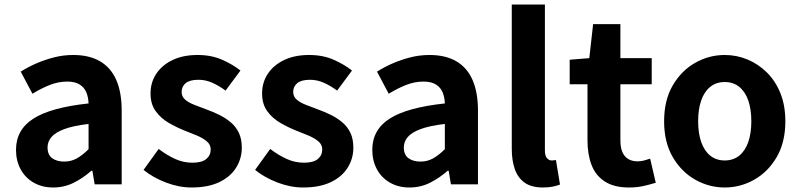

<svg xmlns="http://www.w3.org/2000/svg" viewBox="-20 -818 3549 852"><path d="M216 14Q167 14 129.5 -7.5Q92 -29 71.5 -67Q51 -105 51 -153Q51 -242 128 -291.5Q205 -341 373 -359Q372 -387 363 -408.5Q354 -430 333.5 -443Q313 -456 278 -456Q239 -456 201 -441Q163 -426 124 -402L72 -500Q105 -521 142 -537Q179 -553 220 -563.5Q261 -574 305 -574Q376 -574 424 -546Q472 -518 496 -463Q520 -408 520 -327V0H400L390 -60H385Q349 -28 307 -7Q265 14 216 14ZM265 -101Q296 -101 321.5 -115.5Q347 -130 373 -156V-268Q305 -260 265 -245Q225 -230 208 -209.5Q191 -189 191 -164Q191 -131 211.5 -116Q232 -101 265 -101Z M830 14Q774 14 716.5 -8Q659 -30 617 -64L684 -157Q721 -129 757.5 -112.5Q794 -96 834 -96Q876 -96 895.5 -112.5Q915 -129 915 -155Q915 -176 898 -190.5Q881 -205 854 -216.5Q827 -228 798 -239Q763 -253 728.5 -273Q694 -293 671 -324.5Q648 -356 648 -403Q648 -453 674 -491.5Q700 -530 746.5 -552Q793 -574 857 -574Q918 -574 965.5 -553Q1013 -532 1047 -505L981 -416Q951 -438 921.5 -451Q892 -464 861 -464Q822 -464 804 -449Q786 -434 786 -410Q786 -390 801 -376.5Q816 -363 842 -353Q868 -343 897 -332Q925 -322 952.5 -308.5Q980 -295 1003 -276Q1026 -257 1039.5 -229.5Q1053 -202 1053 -163Q1053 -114 1027.5 -73.5Q1002 -33 952.5 -9.5Q903 14 830 14Z M1325 14Q1269 14 1211.5 -8Q1154 -30 1112 -64L1179 -157Q1216 -129 1252.5 -112.5Q1289 -96 1329 -96Q1371 -96 1390.5 -112.5Q1410 -129 1410 -155Q1410 -176 1393 -190.5Q1376 -205 1349 -216.5Q1322 -228 1293 -239Q1258 -253 1223.5 -273Q1189 -293 1166 -324.5Q1143 -356 1143 -403Q1143 -453 1169 -491.5Q1195 -530 1241.5 -552Q1288 -574 1352 -574Q1413 -574 1460.5 -553Q1508 -532 1542 -505L1476 -416Q1446 -438 1416.5 -451Q1387 -464 1356 -464Q1317 -464 1299 -449Q1281 -434 1281 -410Q1281 -390 1296 -376.5Q1311 -363 1337 -353Q1363 -343 1392 -332Q1420 -322 1447.5 -308.5Q1475 -295 1498 -276Q1521 -257 1534.5 -229.5Q1548 -202 1548 -163Q1548 -114 1522.5 -73.5Q1497 -33 1447.5 -9.5Q1398 14 1325 14Z M1797 14Q1748 14 1710.5 -7.5Q1673 -29 1652.5 -67Q1632 -105 1632 -153Q1632 -242 1709 -291.5Q1786 -341 1954 -359Q1953 -387 1944 -408.5Q1935 -430 1914.5 -443Q1894 -456 1859 -456Q1820 -456 1782 -441Q1744 -426 1705 -402L1653 -500Q1686 -521 1723 -537Q1760 -553 1801 -563.5Q1842 -574 1886 -574Q1957 -574 2005 -546Q2053 -518 2077 -463Q2101 -408 2101 -327V0H1981L1971 -60H1966Q1930 -28 1888 -7Q1846 14 1797 14ZM1846 -101Q1877 -101 1902.5 -115.5Q1928 -130 1954 -156V-268Q1886 -260 1846 -245Q1806 -230 1789 -209.5Q1772 -189 1772 -164Q1772 -131 1792.5 -116Q1813 -101 1846 -101Z M2390 14Q2338 14 2308 -7.5Q2278 -29 2264.5 -67.5Q2251 -106 2251 -157V-798H2398V-151Q2398 -126 2407.5 -116Q2417 -106 2427 -106Q2432 -106 2436 -106.5Q2440 -107 2447 -108L2465 1Q2452 6 2433.5 10Q2415 14 2390 14Z M2771 14Q2705 14 2664 -12.5Q2623 -39 2605 -86Q2587 -133 2587 -195V-444H2508V-553L2595 -560L2612 -711H2733V-560H2872V-444H2733V-196Q2733 -148 2753 -125Q2773 -102 2810 -102Q2824 -102 2839 -106Q2854 -110 2865 -114L2890 -7Q2867 0 2837.5 7Q2808 14 2771 14Z M3196 14Q3126 14 3064.5 -21Q3003 -56 2965 -121.5Q2927 -187 2927 -280Q2927 -373 2965 -438.5Q3003 -504 3064.5 -539Q3126 -574 3196 -574Q3249 -574 3297 -554Q3345 -534 3383 -496.5Q3421 -459 3443 -404.5Q3465 -350 3465 -280Q3465 -187 3427 -121.5Q3389 -56 3327.5 -21Q3266 14 3196 14ZM3196 -106Q3234 -106 3260.5 -127.5Q3287 -149 3300.5 -188Q3314 -227 3314 -280Q3314 -333 3300.5 -372Q3287 -411 3260.5 -432.5Q3234 -454 3196 -454Q3158 -454 3131.5 -432.5Q3105 -411 3091.5 -372Q3078 -333 3078 -280Q3078 -227 3091.5 -188Q3105 -149 3131.5 -127.5Q3158 -106 3196 -106Z"/></svg>

Font: Noto Sans TC Thin
Style: Bold
Weight: 700
Version: Version 2.004-H2;hotconv 1.0.118;makeotfexe 2.5.65603